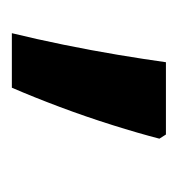

<svg xmlns="http://www.w3.org/2000/svg" viewBox="-8 -159 300 324"><g transform="rotate(90 142.0 3.0)"><path d="M214 -116Q205 -81 191 -36.5Q177 8 160.5 52Q144 96 128 133H36Q46 92 55.5 45.5Q65 -1 72.5 -46Q80 -91 85 -127H207Z"/></g></svg>

Font: Noto Sans Canadian Aboriginal SemiBold
Style: Regular
Weight: 600
Designer: Monotype Design Team, Typotheque's Kevin King
Foundry: Monotype Imaging Inc.
Version: Version 2.004; ttfautohint (v1.8.4.7-5d5b)